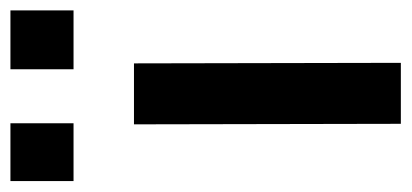

<svg xmlns="http://www.w3.org/2000/svg" viewBox="-256 -544 770 359"><g transform="rotate(-90 128.5 -365.0)"><path d="M-31 -730H77V-612H-31ZM178 -730H288V-612H178ZM75 -499H189L190 0H76Z"/></g></svg>

Font: Panefresco 800wt
Style: Regular
Weight: 800
Designer: Campivisivi
Foundry: Campivisivi & Chank Co
Version: Version 1.001